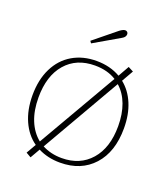

<svg xmlns="http://www.w3.org/2000/svg" viewBox="-128 -746 761 870"><g transform="rotate(20 252.5 -311.0)"><path d="M201 -546 194 -556 301 -643Q317 -655 327 -655Q333 -655 337 -651Q341 -647 341 -641Q341 -627 325 -618ZM473 -235Q473 -121 413.5 -55.5Q354 10 253 10Q194 10 147 -14L120 33L96 19L123 -28Q80 -58 56 -111.5Q32 -165 32 -235Q32 -310 59.5 -365.5Q87 -421 137 -450.5Q187 -480 253 -480Q318 -480 368 -451L398 -504L423 -491L391 -435Q430 -404 451.5 -353Q473 -302 473 -235ZM135 -49 356 -431Q313 -458 253 -458Q164 -458 112.5 -398.5Q61 -339 61 -235Q61 -172 80 -125Q99 -78 135 -49ZM445 -235Q445 -294 428 -339.5Q411 -385 378 -414L159 -34Q201 -12 253 -12Q341 -12 393 -71.5Q445 -131 445 -235Z"/></g></svg>

Font: Taviraj Thin
Style: Regular
Weight: 250
Designer: Katatrad Team
Foundry: CadsonDemak
Version: Version 1.001